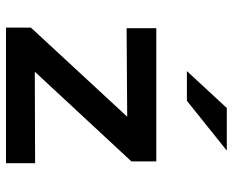

<svg xmlns="http://www.w3.org/2000/svg" viewBox="-88 -688 776 640"><g transform="rotate(90 300.0 -368.0)"><path d="M72 0V-83L369 -404L74 -402V-501H518V-418L219 -96L524 -97V0ZM217 -603 340 -736H482L316 -603Z"/></g></svg>

Font: Red Hat Mono Medium
Style: Regular
Weight: 500
Monospace: yes
Designer: Pentagram, MCKL
Foundry: Pentagram, MCKL
Version: Version 1.023; ttfautohint (v1.8.3)